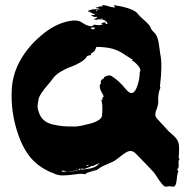

<svg xmlns="http://www.w3.org/2000/svg" viewBox="-20 -667 735 742"><path d="M670.5 -59Q670.5 -58.1 671.9 -54.8Q673.3 -51.4 673.3 -50.5Q673.3 -48.6 671.9 -48.1Q670.5 -47.6 670.5 -46.7Q669.5 -39 670.5 -29.5Q670.5 -24.8 670 -21.9Q669.5 -19 668.6 -17.6Q667.6 -16.2 666.2 -14.3Q664.8 -12.4 664.8 -11.4Q664.8 -9.5 667.1 -8.1Q669.5 -6.7 669.5 -5.7Q664.8 3.8 662.9 26.7Q661 45.7 656.2 51Q651.4 56.2 643.3 53.8Q635.2 51.4 623.8 54.3Q616.2 56.2 606.7 44.8Q597.1 33.3 587.1 17.6Q577.1 1.9 574.3 -1Q564.8 -11.4 541 -36.2Q518.1 -60 505.7 -72.4Q498.1 -81 489 -82.9Q480 -84.8 471 -80Q461.9 -75.2 454.3 -69.5Q446.7 -63.8 437.1 -56.2Q427.6 -48.6 421 -44.8Q414.3 -41 401.4 -35.7Q388.6 -30.5 377.1 -24.8Q365.7 -19 359 -13.3Q355.2 -9.5 335.2 -4.8Q316.2 0 310.5 3.8Q312.4 4.8 312.4 6.7Q296.2 2.9 271.4 6.7Q246.7 10.5 223.3 11Q200 11.4 181.9 0L182.9 1Q182.9 1 183.8 1.9Q132.4 -19 101.4 -54.3Q70.5 -89.5 50.5 -146.7Q20 -234.3 25.7 -324.8Q29.5 -383.8 60 -436.7Q90.5 -489.5 140 -530.5Q192.4 -575.2 247.6 -585.7Q278.1 -591.4 293.3 -581.9Q295.2 -581 302.9 -576.2Q310.5 -571.4 312.9 -570.5Q315.2 -569.5 321.4 -567.6Q327.6 -565.7 332.4 -565.7Q337.1 -565.7 342.9 -568.6L338.1 -569.5Q334.3 -569.5 339 -570.5Q342.9 -571.4 346.7 -571.4Q349.5 -571.4 354.3 -570.5Q359 -569.5 362.4 -569.5Q365.7 -569.5 369 -570.5Q372.4 -571.4 377.1 -573.3Q378.1 -574.3 374.3 -575.2Q374.3 -575.2 370.5 -577.1Q384.8 -581.9 387.6 -580Q387.6 -577.1 388.6 -575.2Q389.5 -573.3 390.5 -573.3Q391.4 -574.3 393.3 -575.2Q395.2 -575.2 396.2 -576.2Q383.8 -598.1 351.4 -590.5L342.9 -592.4Q341.9 -592.4 343.8 -593.3Q344.8 -593.3 345.7 -594.3Q355.2 -598.1 355.2 -601Q352.4 -603.8 348.6 -601.9Q344.8 -600 341 -602.9Q341 -603.8 336.7 -604.8Q332.4 -605.7 332.4 -607.6Q332.4 -608.6 337.1 -608.6L347.6 -610.5Q345.7 -611.4 344.8 -611.4Q346.7 -612.4 347.6 -613.3Q347.6 -614.3 337.1 -613.3Q334.3 -613.3 339 -617.1H329.5Q329.5 -617.1 330.5 -620Q329.5 -621.9 324.8 -621.9Q320 -621.9 320 -623.8Q320 -625.7 323.8 -626.7Q325.7 -626.7 326.7 -627.6Q325.7 -627.6 329.5 -628.6Q335.2 -630.5 336.2 -630.5Q339 -631.4 348.6 -631.4Q348.6 -631.4 358.1 -630.5Q357.1 -630.5 360 -631.4Q361 -631.4 361.9 -631.4Q368.6 -631.4 367.6 -631.4Q362.9 -632.4 361 -634.3Q350.5 -634.3 349.5 -638.1Q358.1 -638.1 357.1 -639L364.8 -641.9Q364.8 -641.9 368.6 -641.9Q372.4 -641.9 374.8 -642.4Q377.1 -642.9 377.1 -643.8Q377.1 -644.8 374.3 -645.7L373.3 -646.7Q381.9 -648.6 401 -642.4Q420 -636.2 428.6 -640H422.9Q423.8 -644.8 421 -645.2Q418.1 -645.7 416.2 -646.7Q424.8 -647.6 432.4 -644.8Q456.2 -641.9 481.4 -632.9Q506.7 -623.8 514.3 -611.4Q519 -604.8 539.5 -587.1Q560 -569.5 563.8 -556.2Q565.7 -550.5 573.8 -543.3Q581.9 -536.2 583.8 -531.4Q589.5 -521 592.4 -506.2Q595.2 -491.4 596.7 -477.6Q598.1 -463.8 599 -460Q608.6 -419 598.1 -333.3Q599 -331.4 599 -330.5Q601 -329.5 598.1 -322.9Q595.2 -318.1 592.9 -303.8Q590.5 -289.5 591.4 -280Q592.4 -271.4 590 -260.5Q587.6 -249.5 583.8 -241Q580 -232.4 580.5 -222.9Q581 -213.3 588.6 -206.7Q597.1 -198.1 610.5 -182.9Q624.8 -167.6 630.5 -161Q635.2 -156.2 644.3 -148.6Q653.3 -141 659.5 -133.8Q665.7 -126.7 669.5 -116.2L670.5 -114.3Q670.5 -115.2 669.5 -116.2Q674.3 -100 670.5 -59ZM350.5 -627.6Q350.5 -625.7 352.4 -623.8Q353.3 -623.8 354.3 -624.8Q357.1 -625.7 356.2 -626.7ZM356.2 -614.3 352.4 -615.2 357.1 -616.2 362.9 -615.2ZM369.5 -597.1Q366.7 -596.2 370.5 -596.2Q371.4 -596.2 378.1 -595.2Q378.1 -596.2 375.7 -596.7Q373.3 -597.1 370.5 -597.1ZM344.8 -561Q341.9 -561 337.6 -560.5Q333.3 -560 330.5 -560Q330.5 -557.1 335.2 -555.2Q338.1 -554.3 339 -553.3Q339 -555.2 340 -554.3Q341 -553.3 342.9 -553.8Q344.8 -554.3 346.7 -556.2L342.9 -557.1L344.8 -558.1L347.6 -560ZM209.5 -3.8Q207.6 -2.9 206.7 -3.8Q207.6 -5.7 209.5 -3.8ZM209.5 -3.8Q213.3 -6.7 216.2 -3.8Q212.4 -2.9 209.5 -3.8ZM325.7 -5.7Q335.2 -6.7 354.3 -14.3L339 -9.5Q338.1 -8.6 332.9 -7.6Q327.6 -6.7 325.7 -5.7ZM356.2 -31.4Q362.9 -31.4 364.8 -35.2Q363.8 -36.2 358.6 -34.3Q353.3 -32.4 348.1 -30Q342.9 -27.6 341.9 -26.7V-25.7Q341 -25.7 339 -25.7Q337.1 -25.7 336.2 -25.7Q336.2 -26.7 337.1 -26.7H336.2Q336.2 -24.8 336.2 -25.7Q335.2 -25.7 334.3 -24.8Q335.2 -24.8 335.2 -25.7L333.3 -26.7Q332.4 -25.7 332.4 -24.8H333.3Q332.4 -24.8 319.5 -19Q306.7 -13.3 299 -14.3Q299 -15.2 301 -16.2Q296.2 -16.2 291.4 -13.3Q294.3 -12.4 298.1 -14.3L297.1 -13.3Q289.5 -9.5 288.6 -12.4Q291.4 -12.4 291.4 -14.3Q286.7 -17.1 284.8 -11.4Q236.2 1.9 228.6 -6.7Q219 -9.5 218.1 -3.8Q251.4 0 281.9 -9.5Q286.7 -10.5 299 -11.9Q311.4 -13.3 322.4 -14.8Q333.3 -16.2 343.8 -20.5Q354.3 -24.8 358.1 -30.5Q357.1 -30.5 356.2 -31.4ZM267.6 -10.5V-11.4Q269.5 -12.4 270.5 -11.4Q270.5 -8.6 267.6 -10.5ZM274.3 -15.2Q277.1 -14.3 280 -17.1H278.1L277.1 -16.2ZM319 -20Q313.3 -17.1 312.4 -18.1V-19Q318.1 -21 319 -20ZM314.3 -26.7Q317.1 -23.8 321.9 -28.6Q322.9 -30.5 321.9 -30.5L318.1 -29.5L316.2 -28.6Q314.3 -27.6 314.3 -26.7ZM338.1 -27.6Q340 -27.6 341 -27.6Q339 -26.7 338.1 -25.7Q338.1 -26.7 338.1 -27.6ZM520 -387.6Q526.7 -397.1 515.2 -411.4Q502.9 -426.7 489.5 -434.3Q491.4 -435.2 493.3 -436.2Q484.8 -441 472.4 -449Q460 -457.1 453.3 -461.4Q446.7 -465.7 435.2 -471Q423.8 -476.2 413.3 -479Q402.9 -481.9 387.1 -483.8Q371.4 -485.7 352.4 -485.7Q351.4 -482.9 349 -477.1Q346.7 -471.4 345.2 -470Q343.8 -468.6 340.5 -465.7Q337.1 -462.9 333.3 -461Q327.6 -459 331 -458.1Q334.3 -457.1 331.4 -455.2Q330.5 -454.3 329.5 -453.3Q321.9 -453.3 317.1 -450.5Q309.5 -437.1 291 -426.2Q272.4 -415.2 253.3 -408.6Q234.3 -401.9 213.8 -389.5Q193.3 -377.1 182.9 -361.9Q177.1 -353.3 167.6 -342.4Q158.1 -331.4 152.4 -324.3Q146.7 -317.1 139 -305.7Q131.4 -294.3 129.5 -285.7Q127.6 -277.1 125.7 -263.3Q123.8 -249.5 129.5 -235.2Q135.2 -215.2 149 -202.9Q162.9 -190.5 185.2 -185.7Q207.6 -181 222.4 -179.5Q237.1 -178.1 261.9 -178.1Q268.6 -178.1 270.5 -178.1Q280 -178.1 295.7 -181.4Q311.4 -184.8 329.5 -189.5Q347.6 -194.3 360.5 -202.4Q373.3 -210.5 374.3 -220Q378.1 -261.9 371.4 -281Q374.3 -281.9 377.1 -279Q374.3 -285.7 373.3 -287.6Q376.2 -286.7 377.1 -285.7V-293.3Q378.1 -294.3 381 -292.4L381.9 -291.4Q381 -296.2 371.4 -313.3Q361.9 -330.5 367.6 -342.9H370.5Q366.7 -352.4 374.3 -361Q375.2 -361.9 376.2 -361Q377.1 -360 378.1 -360.5Q379 -361 381 -365.2Q382.9 -369.5 383.8 -369.5Q401 -380 412.4 -372.4Q441.9 -353.3 466.7 -321.9Q495.2 -286.7 511.4 -337.1Q520 -362.9 520 -387.6Z"/></svg>

Font: KAZYinfo
Style: Bold
Weight: 700
Designer: emmanuel didier
Foundry: emmanuel didier
Version: Version 001.000